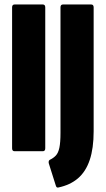

<svg xmlns="http://www.w3.org/2000/svg" viewBox="-20 -675 471 857"><path d="M45 0Q34 0 34 -13V-642Q34 -655 45 -655H171Q182 -655 182 -642V-13Q182 0 171 0ZM240 162Q232 164 229 153L198 55Q196 48 198 43.5Q200 39 203 38Q218 31 229 19.5Q240 8 245 -15.5Q250 -39 250 -82V-642Q250 -655 261 -655H387Q398 -655 398 -642V-89Q398 -13 380.5 39Q363 91 328 121Q293 151 240 162Z"/></svg>

Font: Sofia Sans Extra Condensed Black
Style: Regular
Weight: 900
Designer: Botio Nikoltchev, Ani Petrova
Foundry: lettersoup
Version: Version 4.101